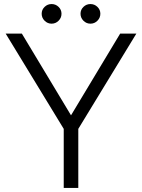

<svg xmlns="http://www.w3.org/2000/svg" viewBox="-20 -929 702 949"><path d="M367 0H295V-292L8 -763H88L331 -359L574 -763H654L367 -292ZM186 -861Q186 -881 200.5 -895Q215 -909 235 -909Q255 -909 269.5 -895Q284 -881 284 -861Q284 -841 269.5 -826.5Q255 -812 235 -812Q215 -812 200.5 -826.5Q186 -841 186 -861ZM378 -861Q378 -881 392.5 -895Q407 -909 427 -909Q447 -909 461.5 -895Q476 -881 476 -861Q476 -841 461.5 -826.5Q447 -812 427 -812Q407 -812 392.5 -826.5Q378 -841 378 -861Z"/></svg>

Font: Open Sauce One Light
Style: Regular
Weight: 300
Designer: Alfredo Marco Pradil
Foundry: Creative Sauce Fz LLC
Version: Version 1.477